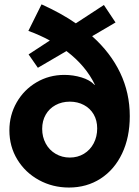

<svg xmlns="http://www.w3.org/2000/svg" viewBox="-20 -841 629 869"><path d="M22.5 -251Q22.5 -319.8 55.4 -377.4Q88.4 -435.1 145.3 -468.5Q202.1 -502 271.5 -502Q311 -502 348.6 -490.7Q386.2 -479.5 407.7 -457H409.7Q368.7 -543 280.8 -609.9L151.4 -534.2L109.4 -594.7L205.6 -657.7Q159.7 -682.6 108.4 -701.2L168 -821.3Q257.8 -780.8 323.2 -735.4L450.2 -818.4L502.9 -739.3L397 -677.2Q480.5 -602.5 523.9 -511.5Q567.4 -420.4 567.4 -315.4Q567.4 -219.2 532.5 -146Q497.6 -72.8 435.1 -32.5Q372.6 7.8 292 7.8Q218.3 7.8 156.5 -25.9Q94.7 -59.6 58.6 -118.7Q22.5 -177.7 22.5 -251ZM419.9 -259.8Q419.9 -295.9 404.1 -323.2Q388.2 -350.6 359.9 -365.7Q331.5 -380.9 295.9 -380.9Q259.8 -380.9 231.2 -365.2Q202.6 -349.6 186.8 -321.8Q170.9 -293.9 170.9 -257.8Q170.9 -221.2 187 -191.4Q203.1 -161.6 231.9 -144.8Q260.7 -127.9 295.9 -127.9Q331.5 -127.9 359.9 -145Q388.2 -162.1 404.1 -192.4Q419.9 -222.7 419.9 -259.8Z"/></svg>

Font: Reddit Sans Vanilla ExtraBold
Style: Regular
Weight: 800
Designer: Stephen Hutchings
Foundry: Reddit
Version: Version 1.013